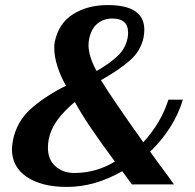

<svg xmlns="http://www.w3.org/2000/svg" viewBox="-20 -727 767 757"><path d="M27 -139Q27 -150 31 -174Q46 -247 99.5 -296Q153 -345 240 -389Q218 -428 206 -466.5Q194 -505 194 -537Q194 -554 196 -562Q211 -635 268 -671Q325 -707 405 -707Q549 -707 549 -610Q549 -596 546 -579Q535 -526 491.5 -488Q448 -450 378 -411Q422 -339 545 -166Q616 -244 644 -334H701Q684 -277 650.5 -224.5Q617 -172 572 -129Q609 -77 643 -32Q645 -29 666 0H500L462 -52Q354 10 244 10Q144 10 85.5 -29.5Q27 -69 27 -139ZM483 -577Q485 -585 485 -599Q485 -654 423 -654Q390 -654 365.5 -635Q341 -616 332 -576Q329 -563 329 -550Q329 -504 361 -447Q413 -477 444 -506.5Q475 -536 483 -577ZM433 -90Q376 -167 339 -221.5Q302 -276 275 -325Q234 -291 207.5 -255.5Q181 -220 172 -177Q169 -161 169 -145Q169 -97 199 -71Q229 -45 273 -45Q359 -45 433 -90Z"/></svg>

Font: Taviraj SemiBold
Style: Italic
Weight: 600
Italic angle: -12°
Designer: Katatrad Team
Foundry: CadsonDemak
Version: Version 1.001